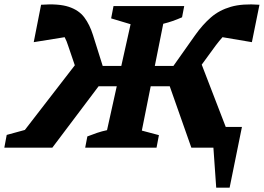

<svg xmlns="http://www.w3.org/2000/svg" viewBox="-54 -683 1220 888"><path d="M-34 0 -23 -59 61 -82 292 -381 261 -472Q255 -492 245 -511L102 -488L136 -661Q217 -667 264 -651.5Q311 -636 336 -602.5Q361 -569 376 -521L421 -378H507L550 -571L460 -598L471 -655H798L788 -603Q765 -593 745 -586Q725 -579 701 -573L662 -378H748L849 -521Q883 -569 921.5 -602.5Q960 -636 1013.5 -651.5Q1067 -667 1146 -661L1111 -488L975 -511Q960 -494 944 -473L879 -384L990 -96H1065L1008 185H946L933 0H831L731 -284H643L602 -79L681 -58L670 0H340L350 -52Q373 -61 395 -68.5Q417 -76 441 -81L486 -284H402L188 0Z"/></svg>

Font: Piazzolla
Style: Bold Italic
Weight: 700
Italic angle: -11.3°
Designer: Juan Pablo del Peral
Foundry: Huerta Tipografica
Version: Version 1.330